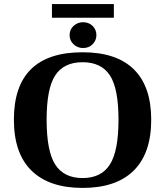

<svg xmlns="http://www.w3.org/2000/svg" viewBox="-20 -921 818 951"><path d="M210.9 -328.1Q210.9 -172.4 253.7 -105.7Q296.4 -39.1 389.2 -39.1Q481.4 -39.1 524.2 -106Q566.9 -172.9 566.9 -328.1Q566.9 -482.9 524.2 -547.9Q481.4 -612.8 389.2 -612.8Q296.4 -612.8 253.7 -547.9Q210.9 -482.9 210.9 -328.1ZM48.8 -328.1Q48.8 -662.1 389.2 -662.1Q557.1 -662.1 643.1 -577.4Q729 -492.7 729 -328.1Q729 -161.6 642.1 -75.9Q555.2 9.8 389.2 9.8Q223.6 9.8 136.2 -75.7Q48.8 -161.1 48.8 -328.1ZM237.3 -833V-900.9H543.9V-833ZM324.7 -747.1Q324.7 -774.9 344.7 -793Q364.7 -811 391.6 -811Q419.9 -811 438.7 -792.5Q457.5 -773.9 457.5 -747.1Q457.5 -721.2 439 -702.1Q420.4 -683.1 391.6 -683.1Q363.8 -683.1 344.2 -701.7Q324.7 -720.2 324.7 -747.1Z"/></svg>

Font: Tinos
Style: Bold
Weight: 700
Designer: Steve Matteson
Foundry: Monotype Imaging Inc.
Version: Version 1.23